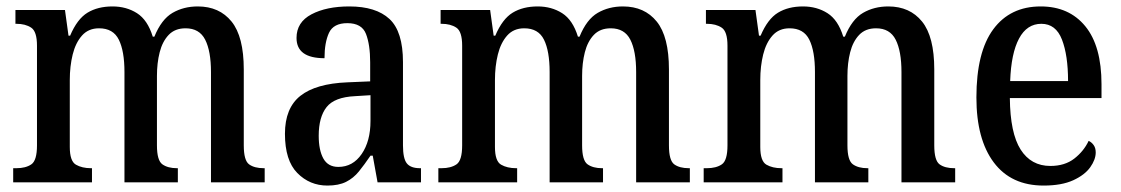

<svg xmlns="http://www.w3.org/2000/svg" viewBox="-20 -567 3485 597"><path d="M21 0V-44H31Q60 -44 77.5 -56Q95 -68 95 -115V-425Q95 -469 77 -481Q59 -493 31 -493H28V-536H182L193 -456H198Q220 -508 252 -527.5Q284 -547 330 -547Q373 -547 406 -526Q439 -505 455 -453H460Q482 -507 516.5 -527Q551 -547 595 -547Q662 -547 700 -500Q738 -453 738 -351V-115Q738 -68 754.5 -56Q771 -44 800 -44H803V0H636V-343Q636 -408 618 -443.5Q600 -479 557 -479Q524 -479 504.5 -458.5Q485 -438 476.5 -404.5Q468 -371 468 -331V-115Q468 -68 485 -56Q502 -44 530 -44H533V0H367V-343Q367 -408 349.5 -443.5Q332 -479 288 -479Q255 -479 235 -456.5Q215 -434 206 -397.5Q197 -361 197 -318V-110Q197 -66 216 -55Q235 -44 263 -44H266V0Z M998 10Q943 10 904.5 -29Q866 -68 866 -151Q866 -231 914 -269Q962 -307 1060 -311L1131 -314V-373Q1131 -428 1118 -461.5Q1105 -495 1060 -495Q1017 -495 1003 -465Q989 -435 989 -386Q902 -386 902 -449Q902 -498 948.5 -522.5Q995 -547 1066 -547Q1149 -547 1191 -508Q1233 -469 1233 -374V-115Q1233 -74 1245 -59Q1257 -44 1286 -44H1289V0H1154L1139 -83H1132Q1113 -55 1096 -34Q1079 -13 1056 -1.5Q1033 10 998 10ZM1032 -48Q1077 -48 1104.5 -88Q1132 -128 1132 -191V-271L1084 -268Q1020 -265 995.5 -234Q971 -203 971 -145Q971 -100 985.5 -74Q1000 -48 1032 -48Z M1343 0V-44H1353Q1382 -44 1399.5 -56Q1417 -68 1417 -115V-425Q1417 -469 1399 -481Q1381 -493 1353 -493H1350V-536H1504L1515 -456H1520Q1542 -508 1574 -527.5Q1606 -547 1652 -547Q1695 -547 1728 -526Q1761 -505 1777 -453H1782Q1804 -507 1838.5 -527Q1873 -547 1917 -547Q1984 -547 2022 -500Q2060 -453 2060 -351V-115Q2060 -68 2076.5 -56Q2093 -44 2122 -44H2125V0H1958V-343Q1958 -408 1940 -443.5Q1922 -479 1879 -479Q1846 -479 1826.5 -458.5Q1807 -438 1798.5 -404.5Q1790 -371 1790 -331V-115Q1790 -68 1807 -56Q1824 -44 1852 -44H1855V0H1689V-343Q1689 -408 1671.5 -443.5Q1654 -479 1610 -479Q1577 -479 1557 -456.5Q1537 -434 1528 -397.5Q1519 -361 1519 -318V-110Q1519 -66 1538 -55Q1557 -44 1585 -44H1588V0Z M2168 0V-44H2178Q2207 -44 2224.5 -56Q2242 -68 2242 -115V-425Q2242 -469 2224 -481Q2206 -493 2178 -493H2175V-536H2329L2340 -456H2345Q2367 -508 2399 -527.5Q2431 -547 2477 -547Q2520 -547 2553 -526Q2586 -505 2602 -453H2607Q2629 -507 2663.5 -527Q2698 -547 2742 -547Q2809 -547 2847 -500Q2885 -453 2885 -351V-115Q2885 -68 2901.5 -56Q2918 -44 2947 -44H2950V0H2783V-343Q2783 -408 2765 -443.5Q2747 -479 2704 -479Q2671 -479 2651.5 -458.5Q2632 -438 2623.5 -404.5Q2615 -371 2615 -331V-115Q2615 -68 2632 -56Q2649 -44 2677 -44H2680V0H2514V-343Q2514 -408 2496.5 -443.5Q2479 -479 2435 -479Q2402 -479 2382 -456.5Q2362 -434 2353 -397.5Q2344 -361 2344 -318V-110Q2344 -66 2363 -55Q2382 -44 2410 -44H2413V0Z M3225 10Q3124 10 3070 -62Q3016 -134 3016 -264Q3016 -405 3068.5 -476Q3121 -547 3216 -547Q3304 -547 3354.5 -485.5Q3405 -424 3405 -305V-262H3120Q3121 -153 3153.5 -102Q3186 -51 3246 -51Q3291 -51 3320.5 -74Q3350 -97 3365 -129Q3374 -125 3380.5 -116Q3387 -107 3387 -93Q3387 -71 3370 -47Q3353 -23 3317 -6.5Q3281 10 3225 10ZM3301 -315Q3301 -395 3282 -444Q3263 -493 3218 -493Q3173 -493 3148.5 -447Q3124 -401 3121 -315Z"/></svg>

Font: Noto Serif Tamil Condensed Medium
Style: Italic
Weight: 500
Width: 3
Italic angle: -12°
Designer: Indian Type Foundry, Tom Grace, and the Monotype Design Team
Foundry: Monotype Imaging Inc.
Version: Version 2.003; ttfautohint (v1.8.4.7-5d5b)